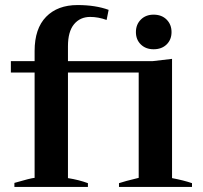

<svg xmlns="http://www.w3.org/2000/svg" viewBox="-20 -740 804 760"><path d="M37 -16Q102 -35 117 -36V-453H23V-498H117V-538Q117 -627 162.5 -673.5Q208 -720 287 -720Q358 -720 410 -701L402 -661Q369 -673 337 -673Q297 -673 273 -644Q249 -615 249 -557V-498H584L661 -507V-35Q708 -26 740 -15V0H451V-15Q471 -22 529 -36V-453H249V-35Q293 -28 328 -15V0H37ZM518 -613Q518 -643 537.5 -662.5Q557 -682 588 -682Q620 -682 639.5 -662.5Q659 -643 659 -613Q659 -583 639.5 -564Q620 -545 588 -545Q557 -545 537.5 -564Q518 -583 518 -613Z"/></svg>

Font: Trirong SemiBold
Style: Regular
Weight: 600
Designer: Katatrad Team
Foundry: CadsonDemak
Version: Version 1.000